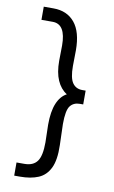

<svg xmlns="http://www.w3.org/2000/svg" viewBox="-90 -750 529 891"><g transform="rotate(10 175.0 -304.0)"><path d="M70 94H43V32H80Q121 32 140 6.5Q159 -19 159 -83L157 -166Q157 -229 173 -267Q189 -305 218 -320Q188 -339 172 -375.5Q156 -412 156 -467L157 -539Q157 -640 95 -640H42V-702H88Q152 -702 188 -658.5Q224 -615 224 -528L223 -454Q223 -398 239 -375Q255 -352 285 -352H301V-287H285Q256 -287 240 -266.5Q224 -246 224 -181L227 -82Q229 -12 210.5 26Q192 64 156.5 79Q121 94 70 94Z"/></g></svg>

Font: Inconsolata ExtraCondensed Medium
Style: Regular
Weight: 500
Width: 2
Monospace: yes
Designer: Raph Levien, Cyreal, Brenton Simpson
Foundry: Raph Levien, Cyreal, Google
Version: Version 3.001; ttfautohint (v1.8.2.53-6de2)